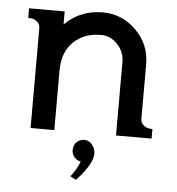

<svg xmlns="http://www.w3.org/2000/svg" viewBox="-51 -558 743 806"><g transform="rotate(5 320.0 -155.0)"><path d="M190 -500V-445Q255 -510 350 -510Q432 -510 491 -451Q550 -392 550 -310V-80Q550 -62 562.5 -52Q575 -42 588 -41L600 -40V0H450V-310Q450 -352 420.5 -383.5Q391 -415 350 -415Q280 -415 235 -372Q190 -329 190 -250V0H90V-420Q90 -438 77.5 -448Q65 -458 52 -459L40 -460V-500ZM298 200 274 187Q285 174 294.5 158Q304 142 308 132L312 122Q295 119 284.5 106Q274 93 274 76Q274 56 287 43Q300 30 320 30Q339 30 352.5 46.5Q366 63 366 83Q366 110 344 143.5Q322 177 298 200Z"/></g></svg>

Font: Laverick
Style: Regular
Weight: 400
Designer: Daniel Pimley
Foundry: Daniel Pimley
Version: Version 1.000;PS 001.001;hotconv 1.0.56